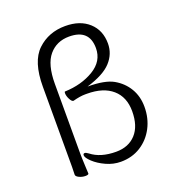

<svg xmlns="http://www.w3.org/2000/svg" viewBox="-131 -829 872 940"><g transform="rotate(-20 305.0 -359.0)"><path d="M108 -61V-479Q108 -610 166.5 -665.5Q225 -721 312 -721Q389 -721 434.5 -679.5Q480 -638 480 -569Q480 -515 442 -473.5Q404 -432 314 -405Q404 -405 448 -380Q492 -355 517 -313Q542 -271 542 -217Q542 -157 516.5 -108.5Q491 -60 446 -31.5Q401 -3 342 -3Q303 -3 266 -20Q229 -37 205 -59.5Q181 -82 181 -95Q181 -104 189 -104Q196 -104 208 -95Q256 -57 337 -57Q402 -57 440 -98.5Q478 -140 478 -217Q478 -291 431 -332Q384 -373 299 -373H290Q263 -373 226 -363H225Q217 -363 208 -380Q199 -397 199 -412Q199 -420 202 -420Q289 -423 353 -461.5Q417 -500 417 -568Q417 -666 312 -666Q247 -666 207.5 -619.5Q168 -573 168 -472V-109Q168 -86 170 -46Q172 -12 172 -3Q172 -1 168 1Q164 3 155 3Q138 3 122.5 -4.5Q107 -12 107 -21V-22Q108 -33 108 -61Z"/></g></svg>

Font: JyunsaiKaai Light
Style: Regular
Weight: 300
Designer: Fontworks Inc.
Version: Version 0.030;April 7, 2024;FontCreator 14.0.0.2901 64-bit